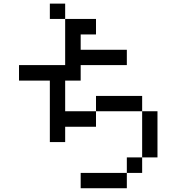

<svg xmlns="http://www.w3.org/2000/svg" viewBox="-20 -879 1040 1040"><path d="M83 -442.4V-526.4H333V-776.4H500V-692.4H417V-609.4H667V-526.4H417V-442.4H333V-276.4H500V-192.4H333V-109.4H250V-442.4ZM667 57.6V-26.4H750V57.6ZM667 57.6V140.6H417V57.6ZM750 -26.4V-276.4H500V-359.4H750V-276.4H833V-26.4ZM333 -776.4H250V-859.4H333Z"/></svg>

Font: KH Dot kagurazaka 12
Style: Regular
Weight: 400
Designer: Original version for X68000 by Keitarou Hiraki (http://hp.vector.co.jp/authors/VA000874/) / TrueType conversion by Homem
Version: Version 1.00.20150527